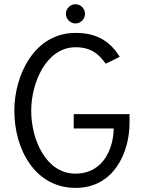

<svg xmlns="http://www.w3.org/2000/svg" viewBox="-20 -888 706 922"><path d="M296.4 -821.8C296.4 -817.4 296.9 -814.5 297.4 -812.5C299.8 -801.8 305.2 -793 313.5 -786.1C321.8 -779.3 331.5 -775.4 342.3 -775.4C354.5 -775.4 365.2 -779.8 374.5 -789.1C383.8 -798.3 388.2 -809.1 388.2 -821.8C388.2 -825.7 387.7 -828.6 387.2 -831.1C384.8 -841.3 379.4 -850.6 371.1 -857.4C362.8 -864.3 353 -867.7 342.3 -867.7C330.1 -867.7 319.3 -863.3 310.1 -854C300.8 -844.7 296.4 -834 296.4 -821.8ZM341.8 14.2H344.7C526.4 14.2 602.1 -155.8 602.1 -297.9V-339.8H334V-271H525.9C525.9 -189.9 484.9 -54.2 341.8 -54.2C202.6 -54.2 129.9 -214.4 129.9 -356.9C129.9 -490.2 202.1 -661.1 342.8 -661.1C417 -661.1 454.1 -628.9 487.8 -582C487.8 -582 528.8 -602.1 555.2 -615.2C511.2 -684.1 452.1 -730 342.8 -730C142.1 -730 48.8 -522.9 48.8 -356.9C48.8 -165.5 152.3 14.2 341.8 14.2Z"/></svg>

Font: Tuffy
Style: Regular
Weight: 500
Designer: Thatcher Ulrich, Karoly Barta and Michael Everson
Version: Version 001.270